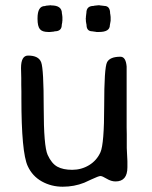

<svg xmlns="http://www.w3.org/2000/svg" viewBox="-20 -707 576 727"><path d="M162.6 -585.9Q139.6 -585.9 130.9 -596.9Q122.1 -607.9 122.1 -635.7V-637.7Q122.1 -684.1 149.9 -684.1L151.9 -684.6L154.8 -685.5L170.9 -687H172.9L174.3 -686.5Q214.4 -686.5 214.4 -656.2Q215.3 -653.3 215.3 -651.4L216.3 -642.6V-628.4L215.8 -627V-623.5Q213.9 -615.7 213.9 -613.3Q213.9 -588.4 187 -588.4L184.1 -587.4L169.4 -585.9ZM355 -585.9H345.2L343.3 -586.4L332.5 -587.9Q331.1 -588.4 329.6 -588.4Q307.6 -588.4 307.6 -613.3Q306.6 -617.2 306.6 -618.2L305.2 -627V-630.4L304.7 -637.7L305.2 -639.2V-642.6L306.6 -654.8Q307.1 -656.7 307.1 -658.2Q307.1 -684.6 334.5 -684.6L337.4 -685.5L352.1 -687H356.9L358.9 -686.5L371.6 -685.1Q373.5 -684.6 374.5 -684.6Q397 -684.6 397 -656.2Q397.9 -653.3 397.9 -651.4L398.9 -642.6V-628.4L396 -611.8Q396 -585.9 355 -585.9ZM462.4 -73.7Q462.4 -20 417.5 -20Q400.9 -20 384 -30.3Q367.2 -40.5 360.4 -40.5Q353.5 -40.5 326.4 -27.8Q299.3 -15.1 298.8 -15.1Q260.7 0 217.5 0Q174.3 0 138.4 -20Q102.5 -40 85 -78.1Q61 -129.4 61 -335V-360.8L60.5 -386.2Q60.5 -398.9 60.5 -411.6L59.6 -449.2Q59.6 -496.6 86.4 -496.6Q126.5 -496.6 136 -470.9Q145.5 -445.3 145.5 -299.3Q145.5 -153.3 160.4 -120.6Q175.3 -87.9 197 -75.9Q218.8 -64 253.4 -64Q288.1 -64 317.1 -81.5Q346.2 -99.1 360.4 -130.6Q374.5 -162.1 374.5 -306.2Q374.5 -450.2 385.3 -471.2Q396 -492.2 436 -492.2Q456.5 -492.2 459.5 -455.1V-224.6L460 -198.7V-146.5L462.4 -96.7Z"/></svg>

Font: Averia Sans Libre Light
Style: Regular
Weight: 300
Version: Version 1.002